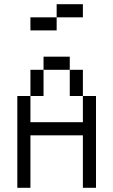

<svg xmlns="http://www.w3.org/2000/svg" viewBox="-20 -895 540 915"><path d="M375 -812.5V-875H250V-812.5H125V-750H250V-812.5ZM62.5 -437.5V0H125Q125 0 125 -250H375Q375 -250 375 0H437.5V-437.5H375Q375 -437.5 375 -312.5H125Q125 -312.5 125 -437.5ZM125 -437.5H187.5Q187.5 -437.5 187.5 -562.5H125Q125 -562.5 125 -437.5ZM375 -437.5Q375 -437.5 375 -562.5H312.5Q312.5 -562.5 312.5 -437.5ZM187.5 -562.5H312.5V-625H187.5Z"/></svg>

Font: Unifont
Style: Regular
Weight: 500
Version: Version 13.0.05